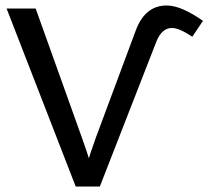

<svg xmlns="http://www.w3.org/2000/svg" viewBox="-20 -680 760 700"><path d="M720 -604C667 -641 623 -660 588 -660C535 -660 498 -630 475 -569L329 -177C314 -135 306 -110 304 -103C301 -113 293 -138 279 -177L110 -649H4L256 0H344L550 -528C563 -561 582 -578 607 -578C625 -578 650 -567 681 -546Z"/></svg>

Font: Gamestation Text
Style: Bold
Weight: 400
Designer: Jonas Hecksher
Foundry: Jonas Hecksher, Playtypeª, e-types AS
Version: Version 1.003